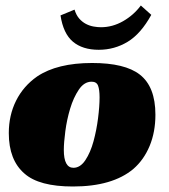

<svg xmlns="http://www.w3.org/2000/svg" viewBox="-20 -670 615 698"><path d="M315 -441Q434 -441 488 -399Q545 -355 545 -253Q545 -190 524 -139.5Q503 -89 465 -56Q389 8 245 8Q122 8 69 -39Q12 -88 12 -186Q12 -251 38.5 -304Q65 -357 115 -392Q188 -441 315 -441ZM247 -60Q272 -60 290.5 -88Q309 -116 320 -156.5Q331 -197 336.5 -240.5Q342 -284 342 -316Q342 -344 336.5 -358.5Q331 -373 313 -373Q286 -373 266.5 -344Q247 -315 235 -275Q223 -235 217.5 -193Q212 -151 212 -125Q212 -60 247 -60ZM339 -489Q280 -489 245 -518.5Q210 -548 200 -614L251 -635Q257 -615 268 -602.5Q279 -590 292.5 -583Q306 -576 320.5 -573.5Q335 -571 347 -571Q389 -571 427.5 -593Q466 -615 492 -650L530 -616Q492 -547 444 -518Q396 -489 339 -489Z"/></svg>

Font: Racing Sans One
Style: Regular
Weight: 400
Designer: Pablo Impallari, Rodrigo Fuenzalida
Foundry: Pablo Impallari, Rodrigo Fuenzalida
Version: Version 1.001; ttfautohint (v0.8) -G 200 -r 50